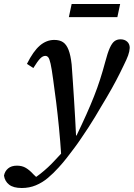

<svg xmlns="http://www.w3.org/2000/svg" viewBox="-119 -706 670 962"><path d="M-10 236Q-52 236 -73.5 219Q-95 202 -99 174Q-95 152 -78.5 138Q-62 124 -34 124Q-8 124 11 135.5Q30 147 48 167L71 189H42H59H49Q65 179 83.5 164.5Q102 150 121.5 132Q141 114 159 94Q188 64 215 32Q242 0 265 -28Q292 -84 313.5 -132Q335 -180 352 -223Q369 -266 382.5 -308Q396 -350 408 -395Q420 -441 431 -465.5Q442 -490 454.5 -499.5Q467 -509 485 -509Q505 -509 518 -497.5Q531 -486 531 -466Q530 -448 523 -428.5Q516 -409 501 -379Q483 -341 463 -303Q443 -265 416 -219Q402 -196 387 -170.5Q372 -145 356.5 -119Q341 -93 323.5 -66.5Q306 -40 287 -12Q271 12 253 36Q235 60 216 84.5Q197 109 175 133Q149 162 121 185.5Q93 209 60.5 222.5Q28 236 -10 236ZM188 76Q183 0 176.5 -66.5Q170 -133 162.5 -193.5Q155 -254 147 -310Q140 -362 134.5 -386.5Q129 -411 123 -418.5Q117 -426 108 -426Q95 -426 82 -412.5Q69 -399 48 -365L16 -386Q48 -450 81 -478Q114 -506 153 -506Q180 -506 197 -494.5Q214 -483 224.5 -456Q235 -429 240 -383Q243 -343 246 -298Q249 -253 252 -206Q255 -159 257.5 -114Q260 -69 262 -27H288ZM226 -620 240 -686H483L469 -620Z"/></svg>

Font: Source Serif 4 Medium
Style: Italic
Weight: 500
Italic angle: -12°
Designer: Frank Grießhammer
Foundry: Adobe Systems Incorporated
Version: Version 4.004;hotconv 1.0.116;makeotfexe 2.5.65601